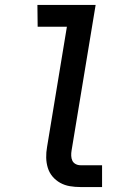

<svg xmlns="http://www.w3.org/2000/svg" viewBox="-20 -755 540 775"><path d="M305 0Q283 0 262 -3.5Q241 -7 223 -17Q205 -27 192 -42.5Q179 -58 173 -77.5Q167 -97 166.5 -118.5Q166 -140 170 -162L250 -647H132L131 -735H366L269 -148Q267 -137 267.5 -126Q268 -115 272 -106.5Q276 -98 285 -93Q294 -88 305 -88H392V0Z"/></svg>

Font: Iosevka SS18 Semibold
Style: Italic
Weight: 600
Italic angle: -9°
Monospace: yes
Designer: Belleve Invis
Foundry: Belleve Invis
Version: Version 25.1.1; ttfautohint (v1.8.4)